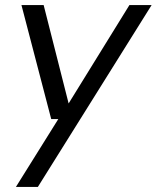

<svg xmlns="http://www.w3.org/2000/svg" viewBox="-20 -521 621 761"><path d="M43 220 211 -49H183L65 -501H153L252 -111L493 -501H581L130 220Z"/></svg>

Font: DM Sans 18pt
Style: Italic
Weight: 400
Italic angle: -10°
Designer: Colophon Foundry, Jonny Pinhorn
Foundry: Colophon Foundry
Version: Version 4.004;gftools[0.9.30]